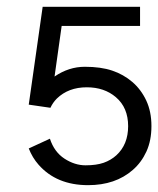

<svg xmlns="http://www.w3.org/2000/svg" viewBox="-20 -540 467 567"><path d="M372.1 -38.1Q320.8 6.8 240.2 6.8Q147 6.8 93.8 -53.7Q75.7 -74.2 64.9 -101.6L127.4 -130.4Q140.1 -91.3 170.4 -71.5Q200.7 -51.8 232.7 -51.8Q264.6 -51.8 286.1 -59.3Q307.6 -66.9 323.7 -81.5Q358.4 -113.3 358.4 -167.5Q358.4 -222.2 322.3 -252.9Q288.1 -282.2 236.3 -282.2Q182.1 -282.2 147.9 -249Q136.2 -237.3 128.9 -221.7L64.9 -231L106 -520H393.6V-463.4H162.1L141.1 -314Q183.1 -342.8 230.5 -342.8Q277.8 -342.8 311.3 -331.5Q344.7 -320.3 370.6 -298.1Q396.5 -275.9 411.9 -243.2Q427.2 -210.4 427.2 -167.7Q427.2 -125 412.4 -92.5Q397.5 -60.1 372.1 -38.1Z"/></svg>

Font: Meera
Style: Regular
Weight: 400
Designer: Hussain KH and Suresh P for Swathanthra Malayalam Computing (SMC)
Version: 7.0.0+20160512